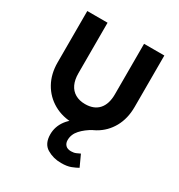

<svg xmlns="http://www.w3.org/2000/svg" viewBox="-163 -591 842 902"><g transform="rotate(30 258.5 -140.0)"><path d="M258 10Q197 10 149.5 -17Q102 -44 75.5 -91.5Q49 -139 49 -201V-480H159V-206Q159 -171 170.5 -146.5Q182 -122 204.5 -109Q227 -96 258 -96Q306 -96 331.5 -124.5Q357 -153 357 -206V-480H467V-201Q467 -138 440.5 -90.5Q414 -43 367 -16.5Q320 10 258 10ZM299 200Q256 200 222 179.5Q188 159 188 108Q188 66 214 31Q240 -4 295 -30L353 -10Q317 10 294.5 35Q272 60 272 91Q272 108 282 118.5Q292 129 312 129Q327 129 338.5 124Q350 119 358 115L386 176Q372 184 351.5 192Q331 200 299 200Z"/></g></svg>

Font: Outfit Thin Medium
Style: Regular
Weight: 500
Version: Version 1.100;gftools[0.9.27]